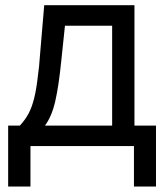

<svg xmlns="http://www.w3.org/2000/svg" viewBox="-20 -550 633 723"><path d="M10.7 -77.1H54.7Q74.2 -97.7 87.4 -122.1Q100.6 -146.5 109.4 -183.1Q118.2 -219.7 124 -275.4Q126 -287.1 127 -298.8Q127.9 -310.5 128.9 -322.3L146.5 -530.3H486.3V-77.1H567.4V152.3H484.4V0H94.7V152.3H10.7ZM402.3 -77.1V-453.1H224.6L210.9 -322.3Q201.2 -225.6 188 -168.5Q174.8 -111.3 149.4 -77.1Z"/></svg>

Font: Pretendard JP Variable
Style: Regular
Weight: 400
Designer: Base glyphs from Inter by Rasmus Andersson; Hangul glyphs from Noto Sans CJK(Source Han Sans) by Jang Soo-young and Kang
Foundry: Kil Hyung-jin
Version: Version 1.307;Glyphs 3.2 (3192)